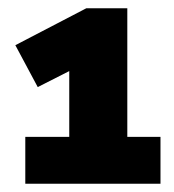

<svg xmlns="http://www.w3.org/2000/svg" viewBox="-20 -725 420 463"><path d="M41 -282V-395H147V-582H203L71 -515L17 -616L188 -705H287V-395H367V-282Z"/></svg>

Font: Nunito Sans 12pt ExtraLight Black
Style: Regular
Weight: 900
Version: Version 3.101;gftools[0.9.27]